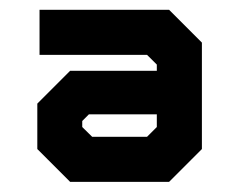

<svg xmlns="http://www.w3.org/2000/svg" viewBox="-20 -726 482 388"><path d="M121.7 -358.5 55.4 -424.8V-516.6L121.7 -582.9H296.9V-595.5L277.2 -615.1H59.9V-706.2H321.7L388 -639.9V-424.8L321.7 -358.5ZM145.2 -402.9 104 -443.5V-503.4L138.2 -537.5H343.2V-446.7L298.8 -402.9ZM145.2 -402.9H298.8L343.2 -446.7V-618L301.4 -659.2H100.2H301.4L343.2 -618V-537.5H138.2L104 -503.4V-443.5ZM166.2 -449.6H277.2L296.9 -469.3V-495H159.7L146.2 -481.5V-469.3Z"/></svg>

Font: Tourney Thin Black
Style: Regular
Weight: 900
Version: Version 1.015